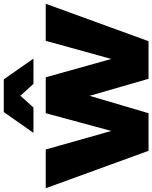

<svg xmlns="http://www.w3.org/2000/svg" viewBox="77 -891 806 1016"><g transform="rotate(-90 480.0 -383.0)"><path d="M-8 -544H197L295 -197L389 -544H579L676 -197L772 -544H968L770 0H571L481 -312L389 0H190ZM395 -766H568L678 -609H544L431 -734H532L419 -609H285Z"/></g></svg>

Font: Alexandria ExtraBold
Style: Regular
Weight: 800
Designer: Mohamed Gaber
Foundry: Kief Type Foundry
Version: Version 5.100